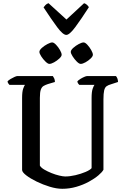

<svg xmlns="http://www.w3.org/2000/svg" viewBox="-20 -1179 777 1199"><path d="M369 0Q333 0 290.5 -13Q248 -26 209 -45Q170 -64 144.5 -83.5Q119 -103 118 -117V-567Q118 -607 125 -626Q132 -645 136 -649H39Q37 -651 32.5 -657Q28 -663 27 -671Q33 -678 45.5 -685.5Q58 -693 70.5 -698.5Q83 -704 88 -704H310Q314 -699 318.5 -689.5Q323 -680 323 -667L279 -654Q264 -649 252.5 -642.5Q241 -636 235 -619.5Q229 -603 229 -568V-145Q236 -132 256.5 -120Q277 -108 302 -98Q327 -88 350.5 -82.5Q374 -77 387 -77Q417 -77 451 -85Q485 -93 513.5 -105Q542 -117 552 -129V-567Q552 -607 559 -626Q566 -645 570 -649H475Q472 -652 468 -657.5Q464 -663 463 -671Q469 -678 481 -685.5Q493 -693 505.5 -698.5Q518 -704 524 -704H704Q709 -699 713 -689Q717 -679 717 -667L674 -653Q656 -648 645.5 -640.5Q635 -633 630.5 -614.5Q626 -596 626 -558V-119Q618 -104 594.5 -84Q571 -64 535.5 -44.5Q500 -25 457 -12.5Q414 0 369 0ZM484 -780Q474 -780 459.5 -794.5Q445 -809 433.5 -827Q422 -845 422 -855Q422 -866 437.5 -880Q453 -894 472 -904Q491 -914 502 -914Q512 -914 525.5 -899.5Q539 -885 549.5 -866.5Q560 -848 560 -837Q560 -827 546 -813.5Q532 -800 514 -790Q496 -780 484 -780ZM288 -780Q279 -780 264 -794.5Q249 -809 237.5 -827Q226 -845 226 -855Q226 -866 241.5 -880Q257 -894 276.5 -904Q296 -914 306 -914Q316 -914 330 -899.5Q344 -885 354.5 -866.5Q365 -848 365 -837Q365 -827 350.5 -813.5Q336 -800 318 -790Q300 -780 288 -780ZM394 -961Q373 -961 337 -1009.5Q301 -1058 252 -1133Q256 -1139 264 -1147.5Q272 -1156 283 -1159L395 -1057L505 -1159Q516 -1156 524 -1148Q532 -1140 535 -1134Q486 -1058 450 -1009.5Q414 -961 394 -961Z"/></svg>

Font: Texturina 72pt SemiBold
Style: Regular
Weight: 600
Designer: Guillermo Torres Carreño
Foundry: Omnibus-Type
Version: Version 1.002; ttfautohint (v1.8.3)